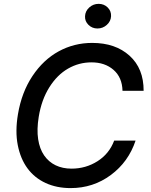

<svg xmlns="http://www.w3.org/2000/svg" viewBox="-20 -958 775 988"><path d="M719.1 -490.8H610.4Q608.7 -559.7 564.3 -598.4Q519.9 -637.1 451 -637.1Q386 -637.1 330.1 -604.9Q274.1 -572.8 233.8 -508.7Q193.5 -444.6 179.3 -356.9Q168.7 -291.5 176.3 -241.7Q183.9 -191.8 207.2 -158.2Q230.5 -124.6 266.3 -107.4Q302.2 -90.2 348 -90.2Q421.5 -90.2 481.7 -128.4Q541.9 -166.5 567.5 -234.4H677.6Q641.3 -125 550.4 -57.5Q459.5 9.9 343.4 9.9Q271.7 9.9 214.7 -16.3Q157.7 -42.6 121.4 -91.8Q85.2 -141 71.4 -211.5Q57.5 -282 72.4 -370.4Q91.3 -483 147 -566.8Q202.8 -650.6 282.1 -693.9Q361.5 -737.2 454.5 -737.2Q573.9 -737.2 646.7 -671.3Q719.5 -605.5 719.1 -490.8ZM481.5 -811.4Q454.2 -811.4 435.2 -830.1Q416.2 -848.7 417.6 -874.6Q418.7 -900.9 439.3 -919.6Q459.9 -938.2 487.6 -938.2Q515.3 -938.2 534.1 -919.6Q552.9 -900.9 551.5 -874.6Q550.4 -848.7 529.8 -830.1Q509.2 -811.4 481.5 -811.4Z"/></svg>

Font: Karasuma Gothic
Style: Medium Italic
Weight: 500
Italic angle: 9.39998°
Designer: Rasmus Andersson / Ryoko Nishizuka
Foundry: Genbu
Version: Version 1.00